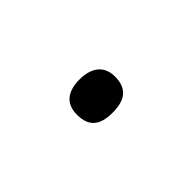

<svg xmlns="http://www.w3.org/2000/svg" viewBox="-22 -166 274 274"><g transform="rotate(45 115.0 -29.5)"><path d="M82 -29C82 -6 92 9 115 9C141 9 149 -6 149 -29C149 -52 141 -68 115 -68C92 -68 82 -52 82 -29Z"/></g></svg>

Font: Noto Sans Myanmar ExtraLight
Style: Regular
Weight: 200
Designer: Monotype Design Team
Foundry: Monotype Imaging Inc.
Version: Version 2.107